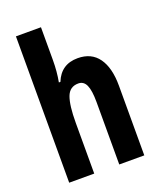

<svg xmlns="http://www.w3.org/2000/svg" viewBox="-140 -848 782 937"><g transform="rotate(-20 250.5 -380.0)"><path d="M186 -591Q186 -530 176 -477H184Q216 -557 302 -557Q373 -557 409.5 -506Q446 -455 446 -362V0H316V-324Q316 -384 303.5 -412Q291 -440 263 -440Q218 -440 202 -397Q186 -354 186 -263V0H56V-760H186Z"/></g></svg>

Font: Noto Sans Lao ExtraCondensed
Style: Bold
Weight: 700
Width: 2
Designer: Monotype Design Team
Foundry: Monotype Imaging Inc.
Version: Version 2.003; ttfautohint (v1.8.4.7-5d5b)